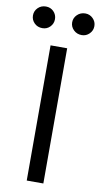

<svg xmlns="http://www.w3.org/2000/svg" viewBox="-113 -935 514 979"><g transform="rotate(10 144.0 -445.5)"><path d="M0 0ZM100 -700H186V0H100ZM-15 -835Q-15 -858 1.5 -874.5Q18 -891 43 -891Q67 -891 83 -874.5Q99 -858 99 -835Q99 -812 83 -795.5Q67 -779 43 -779Q18 -779 1.5 -795.5Q-15 -812 -15 -835ZM188 -835Q188 -858 205 -874.5Q222 -891 247 -891Q270 -891 286.5 -874.5Q303 -858 303 -835Q303 -812 286.5 -795.5Q270 -779 247 -779Q222 -779 205 -795.5Q188 -812 188 -835Z"/></g></svg>

Font: Niramit
Style: Regular
Weight: 400
Version: Version 1.000; ttfautohint (v1.6)